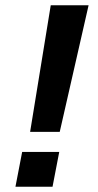

<svg xmlns="http://www.w3.org/2000/svg" viewBox="-20 -708 373 728"><path d="M315.9 -688 206.5 -208H94.2L172.4 -688ZM204.6 -131.8 179.2 0H38.6L64 -131.8Z"/></svg>

Font: Arimo
Style: Italic
Weight: 400
Italic angle: -12°
Designer: Steve Matteson
Foundry: Monotype Imaging Inc.
Version: Version 1.33